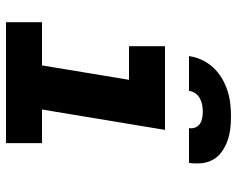

<svg xmlns="http://www.w3.org/2000/svg" viewBox="-95 -695 790 640"><g transform="rotate(90 300.0 -375.0)"><path d="M54 0V-120H198L246 -410H134V-530H413L345 -120H457V0ZM167 -610Q170 -632 179.5 -652.5Q189 -673 204.5 -690Q220 -707 240 -719Q260 -731 281.5 -738Q303 -745 324.5 -747.5Q346 -750 368 -750Q389 -750 410 -747.5Q431 -745 450 -738Q469 -731 485.5 -719.5Q502 -708 512 -690.5Q522 -673 524 -652Q526 -631 523 -610H407Q409 -621 405 -631Q401 -641 392.5 -646.5Q384 -652 373.5 -654Q363 -656 352 -656Q341 -656 330 -654Q319 -652 308.5 -646.5Q298 -641 291 -631Q284 -621 283 -610Z"/></g></svg>

Font: Iosevka Slab HvExObl
Style: Regular
Weight: 900
Width: 7
Italic angle: -9°
Monospace: yes
Designer: Belleve Invis
Foundry: Belleve Invis
Version: Version 11.1.1; ttfautohint (v1.8.3)